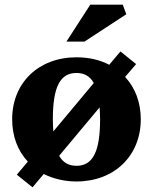

<svg xmlns="http://www.w3.org/2000/svg" viewBox="-20 -761 654 821"><path d="M495 -541 447 -484C407 -505 360 -516 307 -516C145 -516 32 -407 32 -251C32 -178 56 -116 99 -70L52 -14L119 40L167 -17C207 3 255 15 307 15C469 15 582 -95 582 -251C582 -323 558 -386 515 -432L562 -487ZM206 -251C206 -389 237 -449 307 -449C340 -449 365 -435 381 -406L208 -199C207 -215 206 -232 206 -251ZM233 -95 406 -302C407 -286 408 -269 408 -251C408 -113 377 -52 307 -52C274 -52 249 -66 233 -95ZM264 -583H341L520 -700L505 -741H366Z"/></svg>

Font: LT Superior Serif ExtraBold
Style: Regular
Weight: 800
Designer: Daniel Lyons
Foundry: LyonsType
Version: Version 2.120;FEAKit 1.0